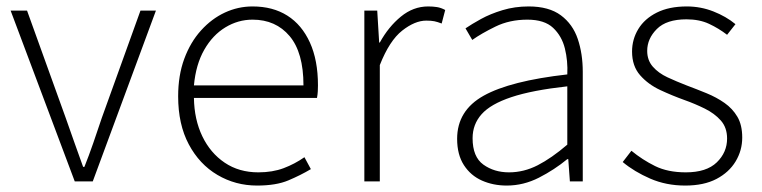

<svg xmlns="http://www.w3.org/2000/svg" viewBox="-20 -563 2364 596"><path d="M212 0 13 -530H64L184 -197Q198 -158 211.5 -119Q225 -80 238 -45H242Q256 -80 269.5 -119Q283 -158 296 -197L416 -530H464L268 0Z M778 13Q711 13 655 -20Q599 -53 566 -115Q533 -177 533 -264Q533 -329 552 -380.5Q571 -432 604 -468.5Q637 -505 678 -524Q719 -543 764 -543Q827 -543 872 -514.5Q917 -486 942 -431Q967 -376 967 -298Q967 -289 966.5 -279.5Q966 -270 964 -259H582Q583 -192 608 -140Q633 -88 677.5 -58Q722 -28 782 -28Q826 -28 860.5 -41Q895 -54 925 -75L945 -38Q913 -19 875 -3Q837 13 778 13ZM582 -298H922Q922 -400 879 -451Q836 -502 764 -502Q719 -502 679.5 -478Q640 -454 614 -408.5Q588 -363 582 -298Z M1111 0V-530H1151L1157 -431H1159Q1186 -480 1224.5 -511.5Q1263 -543 1309 -543Q1324 -543 1336.5 -541Q1349 -539 1362 -532L1351 -490Q1338 -495 1328.5 -497Q1319 -499 1303 -499Q1268 -499 1228.5 -468Q1189 -437 1159 -361V0Z M1553 13Q1511 13 1476 -2.5Q1441 -18 1420 -50.5Q1399 -83 1399 -132Q1399 -220 1481.5 -266Q1564 -312 1741 -332Q1743 -374 1733.5 -412.5Q1724 -451 1697 -476.5Q1670 -502 1617 -502Q1562 -502 1518 -480.5Q1474 -459 1446 -439L1425 -475Q1444 -488 1473 -504Q1502 -520 1540 -531.5Q1578 -543 1621 -543Q1684 -543 1721 -515.5Q1758 -488 1773.5 -442Q1789 -396 1789 -340V0H1749L1744 -69H1741Q1701 -36 1653 -11.5Q1605 13 1553 13ZM1560 -28Q1606 -28 1649 -50Q1692 -72 1741 -114V-295Q1632 -283 1567.5 -261.5Q1503 -240 1475 -208.5Q1447 -177 1447 -134Q1447 -76 1480.5 -52Q1514 -28 1560 -28Z M2107 13Q2048 13 1998.5 -8.5Q1949 -30 1913 -60L1940 -95Q1974 -67 2013.5 -47.5Q2053 -28 2109 -28Q2173 -28 2205 -59Q2237 -90 2237 -133Q2237 -167 2217.5 -189Q2198 -211 2167.5 -226Q2137 -241 2106 -252Q2067 -266 2029.5 -283.5Q1992 -301 1967 -329.5Q1942 -358 1942 -403Q1942 -441 1961.5 -473Q1981 -505 2019 -524Q2057 -543 2112 -543Q2155 -543 2194.5 -527.5Q2234 -512 2263 -488L2237 -455Q2211 -475 2181 -489Q2151 -503 2111 -503Q2049 -503 2019 -473Q1989 -443 1989 -405Q1989 -376 2006.5 -356Q2024 -336 2052 -323Q2080 -310 2111 -298Q2143 -286 2173.5 -273.5Q2204 -261 2229 -243.5Q2254 -226 2269 -200.5Q2284 -175 2284 -136Q2284 -96 2263.5 -62Q2243 -28 2204 -7.5Q2165 13 2107 13Z"/></svg>

Font: Noto Sans TC ExtraLight
Style: Regular
Weight: 250
Designer: Ryoko NISHIZUKA  (kana, bopomofo & ideographs); Paul D. Hunt (Latin, Greek & Cyrillic); Sandoll Communications , Soo-you
Foundry: Adobe
Version: Version 2.004-H2;hotconv 1.0.118;makeotfexe 2.5.65603